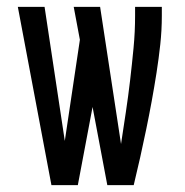

<svg xmlns="http://www.w3.org/2000/svg" viewBox="-20 -540 540 560"><path d="M130 0 32 -520H110L169 -129L213 -424L195 -520H272L333 -120Q340 -166 347 -212.5Q354 -259 359.5 -306Q365 -353 369.5 -400Q374 -447 374 -494V-520H452V-494Q452 -452 447.5 -410.5Q443 -369 436.5 -327.5Q430 -286 422.5 -245Q415 -204 406.5 -163Q398 -122 389 -81.5Q380 -41 370 0H293L250 -228L207 0Z"/></svg>

Font: Zed Mono
Style: Regular
Weight: 400
Monospace: yes
Designer: Belleve Invis
Foundry: Belleve Invis
Version: Version 1.0.0; ttfautohint (v1.8.4)